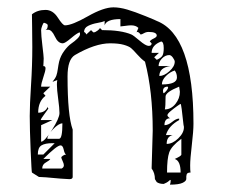

<svg xmlns="http://www.w3.org/2000/svg" viewBox="-20 -489 617 523"><path d="M407 7 402 -1Q402 -18 393 -30Q396 -132 396 -133Q396 -240 375 -321Q364 -329 353.5 -341Q343 -353 337 -358Q331 -363 317 -367Q303 -371 280 -371Q239 -371 184 -339Q164 -327 164 -281Q164 -174 178 -136V-7Q178 -1 169 -1Q165 -1 144.5 -2.5Q124 -4 105 -6L86 -7L67 -19Q66 -20 63.5 -79Q61 -138 61 -173Q61 -203 64.5 -257Q68 -311 68 -361Q68 -383 67.5 -415Q67 -447 67 -450Q82 -462 104 -462Q124 -462 137.5 -441Q151 -420 157 -420Q176 -420 219 -444.5Q262 -469 289 -469Q306 -469 326.5 -463Q347 -457 376.5 -445Q406 -433 407 -432Q507 -393 507 -152Q507 -132 502.5 -94Q498 -56 498 -38Q498 -25 499 -19Q490 -19 488.5 -14Q487 -9 487.5 -2.5Q488 4 477.5 9Q467 14 443 14Q445 8 445 3Q445 1 444 1Q443 1 440.5 3.5Q438 6 433.5 8.5Q429 11 426 12Q414 12 407 7ZM474 -111Q447 -91 441 -74Q435 -57 435 -19H472Q472 -51 456 -56Q474 -64 474 -68ZM117 -56Q115 -52 105 -46.5Q95 -41 95 -30H148Q154 -33 154 -39Q154 -43 150.5 -50.5Q147 -58 147 -60Q147 -62 151.5 -65Q156 -68 160 -68Q156 -70 153.5 -81.5Q151 -93 145 -93Q135 -93 98 -56ZM123 -99Q103 -99 93 -93Q83 -87 83 -68H98L129 -99ZM450 -121Q434 -117 434 -97Q450 -97 465.5 -112Q481 -127 481 -142Q481 -146 480 -148Q474 -206 472 -206Q471 -206 462.5 -200Q454 -194 445 -186.5Q436 -179 436 -175Q436 -173 439 -170Q442 -167 444 -167Q428 -167 428 -148Q438 -148 449 -157Q460 -166 468 -166V-162Q439 -146 432 -121ZM92 -148V-103Q101 -103 121.5 -135Q142 -167 142 -181Q142 -194 138.5 -219.5Q135 -245 135 -258Q135 -266 136 -271L123 -266Q131 -276 133.5 -283Q136 -290 137.5 -301Q139 -312 141 -321Q145 -337 155 -350.5Q165 -364 174.5 -370.5Q184 -377 191 -384Q198 -391 198 -396Q198 -399 197 -401Q190 -399 173.5 -385Q157 -371 151 -371Q138 -371 129.5 -389.5Q121 -408 111 -408Q107 -408 104 -407Q110 -410 110 -420Q110 -422 108 -423.5Q106 -425 103 -426L100 -427Q98 -427 95 -419Q92 -411 92 -407Q92 -393 95.5 -364.5Q99 -336 99 -330Q99 -325 98.5 -317.5Q98 -310 98 -309Q104 -309 104 -303Q104 -296 98 -278.5Q92 -261 92 -253H117L98 -235L104 -228Q84 -213 84 -182Q103 -182 110 -198Q110 -194 112 -194Q112 -193 101.5 -179Q91 -165 91 -162H123ZM150 -153Q140 -153 124.5 -137Q109 -121 109 -111H141Q150 -111 150 -153ZM431 -226Q431 -198 429 -191Q446 -191 458 -206Q470 -221 470 -239L469 -246Q468 -252 468 -253Q431 -238 431 -226ZM437 -253Q424 -253 424 -241L425 -235Q429 -236 433.5 -242Q438 -248 438 -250ZM456 -297Q443 -293 432 -282Q421 -271 421 -259Q462 -259 462 -278Q462 -289 456 -297ZM444 -309Q414 -305 414 -282Q427 -282 441.5 -295Q456 -308 456 -321Q456 -325 451 -332Q446 -339 441 -339Q430 -339 421 -329.5Q412 -320 412 -309ZM400 -333 407 -326Q420 -332 423 -338.5Q426 -345 426 -358Q426 -375 419 -376Q393 -366 393 -345H413ZM258 -407Q310 -407 338 -395Q343 -393 360 -378.5Q377 -364 385 -364Q393 -364 393 -371L388 -376Q390 -380 398.5 -384Q407 -388 407 -392Q407 -402 385 -402Q378 -402 372 -398.5Q366 -395 363 -395Q358 -402 354 -402L352 -401L357 -413Q350 -420 337 -420Q331 -420 321 -418.5Q311 -417 308 -417V-437Q270 -437 265 -420V-432Q260 -429 245.5 -426.5Q231 -424 220 -418.5Q209 -413 209 -402L212 -400Q215 -397 215 -395L228 -407L234 -401H237Q239 -401 245.5 -405.5Q252 -410 252 -413Z"/></svg>

Font: CabinSketch
Style: Regular
Weight: 400
Designer: Pablo Impallari
Foundry: Pablo Impallari. www.impallari.com Igino Marini. www.ikern.com
Version: Version 1.002